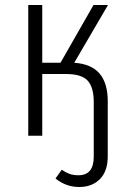

<svg xmlns="http://www.w3.org/2000/svg" viewBox="-20 -543 509 768"><path d="M411 -138V82Q411 142 379.5 173.5Q348 205 297 205Q244 205 202 171L227 136Q243 147 258 152.5Q273 158 294 158Q355 158 355 84V-134Q355 -193 331 -220Q307 -247 243 -247H149V0H93V-523H149V-292H222L354 -523H412L277 -292Q346 -287 378.5 -248.5Q411 -210 411 -138Z"/></svg>

Font: Fira Sans Condensed Light
Style: Regular
Weight: 300
Width: 3
Designer: bBox Type GmbH & Carrois Corporate GbR & Edenspiekermann AG
Foundry: bBox Type GmbH & Carrois Corporate GbR & Edenspiekermann AG
Version: Version 4.301